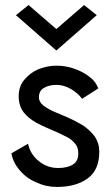

<svg xmlns="http://www.w3.org/2000/svg" viewBox="-20 -730 443 760"><path d="M91 -161Q100 -119 134 -92Q167 -65 210 -65Q247 -65 269 -79Q290 -92 290 -123Q290 -149 275 -164Q261 -181 236 -192Q209 -206 186 -215Q144 -233 124 -244Q92 -262 74 -285Q54 -311 54 -349Q54 -388 76 -414Q99 -442 132 -456Q168 -470 203 -470Q241 -470 274 -458Q309 -446 334 -426Q359 -408 369 -380L305 -339Q288 -362 260 -378Q232 -394 204 -394Q174 -394 154 -382Q134 -371 134 -344Q134 -327 152 -312Q171 -298 194 -288Q212 -280 246 -266Q276 -253 308 -234Q337 -214 355 -190Q373 -163 373 -130Q373 -56 326 -23Q280 10 205 10Q162 10 124 -8Q85 -24 58 -56Q32 -86 25 -123ZM203 -615 313 -710 363 -670 203 -530 43 -670 93 -710Z"/></svg>

Font: jost-mod-400
Style: Regular
Weight: 400
Version: Version 3.200; ttfautohint (v0.97) -l 8 -r 50 -G 200 -x 14 -